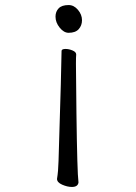

<svg xmlns="http://www.w3.org/2000/svg" viewBox="-20 -530 540 761"><path d="M265 211Q247 211 226.5 202Q206 193 206 179Q211 149 212 108Q224 -278 224 -328Q224 -336 240 -336Q253 -336 267.5 -330Q282 -324 282 -314Q281 -304 281 -278L283 -81Q286 154 291 192V194Q288 211 265 211ZM252 -400Q233 -400 216.5 -420.5Q200 -441 200 -464Q200 -484 212.5 -497Q225 -510 252 -510Q273 -510 289 -491Q305 -472 305 -450Q305 -429 292 -414.5Q279 -400 252 -400Z"/></svg>

Font: LXGW WenKai Mono Lite
Style: Regular
Weight: 400
Monospace: yes
Designer: LXGW / Fontworks Inc.
Foundry: LXGW / Fontworks Inc.
Version: Version 1.520; June 14, 2025